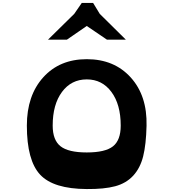

<svg xmlns="http://www.w3.org/2000/svg" viewBox="-20 -1259 1175 1301"><path d="M534 -1239H611L656 -1165L833 -990H705L568 -1083L433 -990H305L483 -1165ZM568 22Q342 21 252 -75.5Q162 -172 162 -408Q162 -612 273 -735Q384 -858 568 -858Q754 -858 866 -734Q978 -610 973 -407Q970 -279 950 -199.5Q930 -120 882.5 -68.5Q835 -17 760.5 3Q686 23 568 22ZM798 -408Q798 -551 735 -636Q672 -721 568 -721Q463 -721 400 -636Q337 -551 337 -408Q337 -310 390 -268Q443 -226 568 -226Q693 -226 745.5 -267.5Q798 -309 798 -408Z"/></svg>

Font: OpenDyslexic
Style: Bold
Weight: 800
Designer: Abbie Gonzalez
Version: Version 0.920;hotconv 1.0.109;makeotfexe 2.5.65596